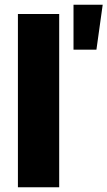

<svg xmlns="http://www.w3.org/2000/svg" viewBox="-20 -786 451 806"><path d="M55.2 -727.1H228.5V0H55.2ZM384.8 -577.6H288.6V-766.1H411.1Z"/></svg>

Font: My Font
Style: Regular
Weight: 500
Designer: Rasmus Andersson
Foundry: rsms
Version: Version 0.001